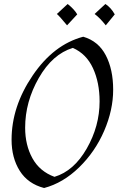

<svg xmlns="http://www.w3.org/2000/svg" viewBox="-20 -937 597 962"><path d="M201 5Q120 -16 79 -81Q38 -146 38 -237Q38 -403 143.5 -558.5Q249 -714 397 -753Q473 -731 510 -660Q547 -589 547 -487.5Q547 -386 502 -281.5Q457 -177 376.5 -98.5Q296 -20 201 5ZM479 -429Q479 -523 446 -595Q413 -667 345 -697Q243 -666 174.5 -546.5Q106 -427 106 -297Q106 -210 142.5 -144Q179 -78 253 -51Q350 -80 414.5 -192.5Q479 -305 479 -429ZM265 -867 319 -917Q352 -891 367 -865L316 -810Q279 -855 265 -867ZM454 -867 508 -917Q536 -899 555 -865L510 -810Q480 -848 454 -867Z"/></svg>

Font: Felipa
Style: Regular
Weight: 400
Designer: Javier Alcaraz
Foundry: Fontstage
Version: Version 1.001